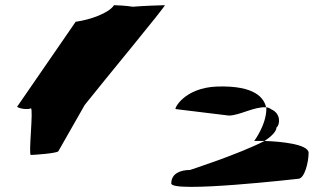

<svg xmlns="http://www.w3.org/2000/svg" viewBox="-20 -742 1237 741"><path d="M46 -330C55 -322 89 -318 99 -324C110 -324 89 -144 99 -144C110 -144 197 -150 205 -158L307 -337C387 -438 623 -722 616 -722C606 -722 522 -719 493 -716C467 -720 432 -722 420 -722C401 -692 330 -666 272 -658ZM641 -34C641 4 1131 -52 1131 -52C1155 -52 1171 -115 1171 -152C1171 -186 1062 -196 1001 -198C899 -146 713 -86 713 -86C679 -86 641 -74 641 -34ZM658 -321 863 -296C904 -296 961 -331 1007 -328C999 -362 967 -413 817 -408C690 -403 651 -321 658 -321ZM961 -198H1001C1031 -218 1047 -236 1047 -250C1061 -260 1065 -304 1027 -320C1021 -325 1014 -327 1007 -328C1007 -326 1008 -325 1008 -323C1008 -260 961 -198 961 -198Z"/></svg>

Font: Ampere
Style: UltExt
Weight: 400
Version: Version 1